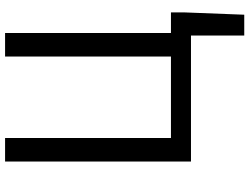

<svg xmlns="http://www.w3.org/2000/svg" viewBox="-133 -640 983 757"><g transform="rotate(-90 358.5 -261.5)"><path d="M688 -79V-23L679 210H597V0H100V-733H193V-79H514V-733H607V-79Z"/></g></svg>

Font: KaiGen Gothic CN Regular
Style: Regular
Weight: 400
Designer: Ryoko NISHIZUKA  (kana & ideographs); Paul D. Hunt (Latin, Greek & Cyrillic); Wenlong ZHANG  (bopomofo); Sandoll Communi
Foundry: Adobe Systems Incorporated
Version: Version 1.002.20150501